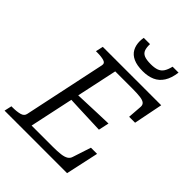

<svg xmlns="http://www.w3.org/2000/svg" viewBox="-277 -1060 1190 1190"><g transform="rotate(45 318.0 -464.5)"><path d="M576 -216 529 0H-19L-8 -49H3Q39 -49 65 -56Q91 -63 95 -86L209 -625Q214 -647 191.5 -654Q169 -661 132 -661H121L132 -710H644L606 -519H554L561 -613Q562 -631 551 -640.5Q540 -650 514 -653.5Q488 -657 445 -657H294L165 -53H349Q392 -53 419.5 -56.5Q447 -60 462.5 -69.5Q478 -79 483 -97L522 -216ZM215 -389Q262 -391 308 -392.5Q354 -394 400.5 -396Q447 -398 493 -399L478 -330Q433 -332 387 -333.5Q341 -335 295.5 -337Q250 -339 204 -341ZM413 -778Q459 -778 493 -793Q527 -808 548.5 -841.5Q570 -875 577 -929H525Q517 -896 504.5 -877.5Q492 -859 471 -851.5Q450 -844 418 -844Q380 -844 360 -852.5Q340 -861 333 -880Q326 -899 327 -929H272Q271 -921 270 -914Q269 -907 269 -898Q269 -861 284 -834Q299 -807 331 -792.5Q363 -778 413 -778Z"/></g></svg>

Font: Roboto Serif 20pt Light
Style: Italic
Weight: 300
Italic angle: -10°
Version: Version 1.007